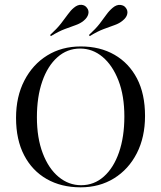

<svg xmlns="http://www.w3.org/2000/svg" viewBox="-20 -778 680 809"><path d="M319.4 11.3Q237.9 11.3 176.6 -23.8Q115.3 -58.9 81.5 -124.2Q47.6 -189.5 47.6 -281.5Q47.6 -371 82.7 -438.7Q117.7 -506.5 179 -544.4Q240.3 -582.3 320.2 -582.3Q401.6 -582.3 462.5 -547.2Q523.4 -512.1 557.3 -447.2Q591.1 -382.3 591.1 -289.5Q591.1 -200 556.5 -132.3Q521.8 -64.5 460.5 -26.6Q399.2 11.3 319.4 11.3ZM321.8 2.4Q376.6 2.4 417.7 -34.3Q458.9 -71 481.5 -136.3Q504 -201.6 504 -287.1Q504 -375 479 -439.1Q454 -503.2 412.1 -538.3Q370.2 -573.4 317.7 -573.4Q262.9 -573.4 221.8 -536.7Q180.6 -500 158.1 -435.1Q135.5 -370.2 135.5 -283.9Q135.5 -196.8 160.1 -132.3Q184.7 -67.7 227 -32.7Q269.4 2.4 321.8 2.4ZM358.1 -625.8 354.8 -630.6Q383.9 -657.3 400 -678.2Q416.1 -699.2 427.8 -715.7Q439.5 -732.3 454.8 -745.2Q471 -758.9 487.1 -757.3Q503.2 -755.6 510.5 -744.4Q519.4 -733.1 516.1 -718.5Q512.9 -704 496.8 -691.1Q482.3 -679 462.5 -672.2Q442.7 -665.3 416.9 -655.6Q391.1 -646 358.1 -625.8ZM194.4 -625.8 191.1 -630.6Q220.2 -657.3 237.1 -679Q254 -700.8 266.1 -717.7Q278.2 -734.7 291.1 -745.2Q307.3 -758.9 323 -757.7Q338.7 -756.5 346.8 -744.4Q355.6 -733.1 352 -718.5Q348.4 -704 333.1 -691.1Q318.5 -679 298.8 -672.2Q279 -665.3 253.2 -655.6Q227.4 -646 194.4 -625.8Z"/></svg>

Font: Playfair 144pt
Style: Regular
Weight: 400
Designer: Claus Eggers Sørensen
Foundry: Claus Eggers Sørensen
Version: Version 2.001;gftools[0.9.30]